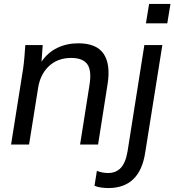

<svg xmlns="http://www.w3.org/2000/svg" viewBox="-20 -731 882 971"><path d="M36 0 97 -384Q101 -413 103.5 -443Q106 -473 108 -503H196L190 -419Q221 -465 269 -488.5Q317 -512 376 -512Q468 -512 504 -459Q540 -406 524 -305L476 0H385L433 -304Q444 -376 421 -407Q398 -438 340 -438Q272 -438 228 -397Q184 -356 173 -288L127 0ZM718 -613 734 -711H842L826 -613ZM528 220Q512 220 492 217.5Q472 215 458 208L470 133Q482 138 497 141Q512 144 526 144Q566 144 590.5 118.5Q615 93 625 35L710 -503H801L714 43Q686 220 528 220Z"/></svg>

Font: Mulish Medium
Style: Italic
Weight: 500
Italic angle: -9°
Designer: Vernon Adams
Foundry: Vernon Adams
Version: Version 3.603; ttfautohint (v1.8.3)